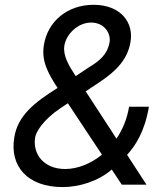

<svg xmlns="http://www.w3.org/2000/svg" viewBox="-20 -754 679 784"><path d="M235.8 9.9C302.6 9.9 381 -13.5 436.4 -61.8L477.3 0H578.1L498.9 -121.8C530.9 -156.6 570.7 -214.5 588.1 -318.2H507.1C498.9 -268.5 480.5 -224.4 455.6 -187.9L329.9 -381L389.2 -420.5C455.6 -464.8 501.4 -512.8 512.8 -582.4C527 -663.4 471.6 -734.4 362.2 -734.4C255.7 -734.4 174.7 -667.6 159.1 -569.6C148.8 -505 175.4 -455.3 215.2 -394.9C120.4 -335.9 52.2 -281.2 38.4 -193.2C18.5 -75.3 92.3 9.9 235.8 9.9ZM123.6 -193.2C126.4 -213.1 153.8 -263.5 227.3 -312.5L257.1 -332.4L396.3 -122.5C350.1 -84.9 296.2 -63.9 245.7 -63.9C159.1 -63.9 112.2 -125 123.6 -193.2ZM242.9 -568.2C250.4 -613.6 296.9 -661.9 352.3 -661.9C404.8 -661.9 433.2 -619.3 427.6 -582.4C419 -532.7 387.8 -505.7 342.3 -478.7L289.1 -443.2C260.3 -486.9 236.2 -527.7 242.9 -568.2Z"/></svg>

Font: Magic Ui Pro
Style: Italic
Weight: 400
Italic angle: -9.39999°
Designer: Stefan Endress, Andreas Faust
Version: Version 1.000;FEAKit 1.0